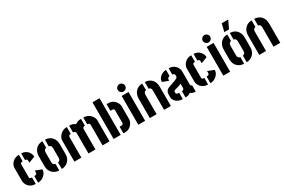

<svg xmlns="http://www.w3.org/2000/svg" viewBox="114 -2013 4800 3246"><g transform="rotate(-30 2514.0 -390.0)"><path d="M216 0Q167 0 133.5 -16.5Q100 -33 79 -58Q58 -83 48.5 -109.5Q39 -136 39 -155V-417Q39 -437 49 -463Q59 -489 80.5 -513.5Q102 -538 135.5 -554Q169 -570 215 -570V-442Q198 -442 187.5 -437.5Q177 -433 173 -427Q169 -421 169 -415V-155Q169 -145 174 -139Q179 -133 189.5 -130.5Q200 -128 216 -127ZM261 1V-128Q279 -128 290.5 -131.5Q302 -135 308 -144.5Q314 -154 314 -172V-205L436 -158Q437 -115 411.5 -78.5Q386 -42 345.5 -20Q305 2 261 1ZM302 -365V-398Q302 -415 297 -424Q292 -433 282.5 -437Q273 -441 261 -441V-570Q306 -570 343 -548.5Q380 -527 402 -491Q424 -455 424 -412Z M674 1Q638 1 605.5 -12Q573 -25 548 -49Q523 -73 508.5 -107Q494 -141 494 -183V-379Q494 -421 507 -456Q520 -491 544 -516.5Q568 -542 601 -556Q634 -570 674 -570V-440Q659 -440 648.5 -432Q638 -424 632 -409Q626 -394 626 -373V-188Q626 -171 632 -157.5Q638 -144 649 -136.5Q660 -129 674 -129ZM724 1V-129Q738 -129 749 -136.5Q760 -144 766 -157.5Q772 -171 772 -188V-373Q772 -394 766.5 -409Q761 -424 750 -432Q739 -440 724 -440V-570Q764 -570 797 -556Q830 -542 854 -516.5Q878 -491 891 -456Q904 -421 904 -379V-183Q904 -141 889.5 -107Q875 -73 850 -49Q825 -25 792.5 -12Q760 1 724 1Z M1245 0V-398Q1245 -415 1234.5 -426.5Q1224 -438 1197 -438V-571Q1235 -571 1263 -561Q1291 -551 1313 -534Q1335 -552 1363 -561.5Q1391 -571 1428 -571V-438Q1401 -438 1391 -426Q1381 -414 1381 -398V0ZM970 0V-415Q970 -436 981.5 -462.5Q993 -489 1016 -514Q1039 -539 1072.5 -555Q1106 -571 1151 -571V-438Q1125 -438 1115.5 -424.5Q1106 -411 1106 -398V0ZM1520 0V-398Q1520 -416 1510 -427Q1500 -438 1473 -438V-571Q1518 -571 1552.5 -554.5Q1587 -538 1610 -513Q1633 -488 1644.5 -461.5Q1656 -435 1656 -415V0Z M1927 0V-130H1963Q1979 -130 1986.5 -136.5Q1994 -143 1997 -150Q2000 -157 2000 -157V-413Q2000 -414 1997.5 -420.5Q1995 -427 1987 -433.5Q1979 -440 1964 -440H1927V-570H1963Q2005 -570 2036.5 -553.5Q2068 -537 2088.5 -512Q2109 -487 2119.5 -461.5Q2130 -436 2130 -417V-155Q2130 -137 2120 -111Q2110 -85 2089 -59.5Q2068 -34 2036.5 -17Q2005 0 1963 0ZM1736 0V-716H1874V0Z M2217 0V-562H2351V0ZM2283 -611Q2253 -611 2231.5 -632.5Q2210 -654 2210 -683Q2210 -712 2231.5 -733.5Q2253 -755 2283 -755Q2312 -755 2333.5 -733.5Q2355 -712 2355 -683Q2355 -654 2333.5 -632.5Q2312 -611 2283 -611Z M2443 -379Q2443 -421 2456 -456Q2469 -491 2493 -516.5Q2517 -542 2550 -556Q2583 -570 2623 -570V-440Q2608 -440 2597.5 -432Q2587 -424 2581 -409Q2575 -394 2575 -373V0H2443ZM2721 -373Q2721 -394 2715.5 -409Q2710 -424 2699 -432Q2688 -440 2673 -440V-570Q2713 -570 2746 -556Q2779 -542 2803 -516.5Q2827 -491 2840 -456Q2853 -421 2853 -379V0H2721Z M3086 0Q3033 0 2995 -20Q2957 -40 2937 -70.5Q2917 -101 2917 -132V-183Q2917 -193 2919.5 -210.5Q2922 -228 2933 -248Q2944 -268 2971 -282Q2987 -291 3013.5 -300Q3040 -309 3069 -318.5Q3098 -328 3124 -338.5Q3150 -349 3166.5 -360.5Q3183 -372 3183 -385V-408Q3183 -419 3178.5 -427.5Q3174 -436 3164.5 -441.5Q3155 -447 3139 -447V-570Q3197 -570 3235 -544.5Q3273 -519 3292 -483Q3311 -447 3311 -417V-156Q3311 -150 3315.5 -137Q3320 -124 3339 -124V0Q3307 0 3282.5 -8.5Q3258 -17 3241 -32Q3222 -16 3197 -8Q3172 0 3140 0V-123Q3158 -123 3167 -130Q3176 -137 3179.5 -146.5Q3183 -156 3183 -163V-245Q3167 -236 3146 -228Q3125 -220 3103 -214.5Q3081 -209 3064.5 -204Q3048 -199 3041 -196Q3028 -190 3028 -173V-159Q3028 -147 3032.5 -139Q3037 -131 3049.5 -127Q3062 -123 3086 -123ZM3040 -383 2924 -427Q2924 -468 2948.5 -500Q2973 -532 3010.5 -551Q3048 -570 3087 -570V-447Q3072 -447 3061.5 -440Q3051 -433 3045.5 -419Q3040 -405 3040 -383Z M3580 0Q3531 0 3497.5 -16.5Q3464 -33 3443 -58Q3422 -83 3412.5 -109.5Q3403 -136 3403 -155V-417Q3403 -437 3413 -463Q3423 -489 3444.5 -513.5Q3466 -538 3499.5 -554Q3533 -570 3579 -570V-442Q3562 -442 3551.5 -437.5Q3541 -433 3537 -427Q3533 -421 3533 -415V-155Q3533 -145 3538 -139Q3543 -133 3553.5 -130.5Q3564 -128 3580 -127ZM3625 1V-128Q3643 -128 3654.5 -131.5Q3666 -135 3672 -144.5Q3678 -154 3678 -172V-205L3800 -158Q3801 -115 3775.5 -78.5Q3750 -42 3709.5 -20Q3669 2 3625 1ZM3666 -365V-398Q3666 -415 3661 -424Q3656 -433 3646.5 -437Q3637 -441 3625 -441V-570Q3670 -570 3707 -548.5Q3744 -527 3766 -491Q3788 -455 3788 -412Z M3877 0V-562H4011V0ZM3943 -611Q3913 -611 3891.5 -632.5Q3870 -654 3870 -683Q3870 -712 3891.5 -733.5Q3913 -755 3943 -755Q3972 -755 3993.5 -733.5Q4015 -712 4015 -683Q4015 -654 3993.5 -632.5Q3972 -611 3943 -611Z M4260 -629 4297 -781H4424L4351 -629ZM4283 1Q4247 1 4214.5 -12Q4182 -25 4157 -49Q4132 -73 4117.5 -107Q4103 -141 4103 -183V-379Q4103 -421 4116 -456Q4129 -491 4153 -516.5Q4177 -542 4210 -556Q4243 -570 4283 -570V-440Q4268 -440 4257.5 -432Q4247 -424 4241 -409Q4235 -394 4235 -373V-188Q4235 -171 4241 -157.5Q4247 -144 4258 -136.5Q4269 -129 4283 -129ZM4333 1V-129Q4347 -129 4358 -136.5Q4369 -144 4375 -157.5Q4381 -171 4381 -188V-373Q4381 -394 4375.5 -409Q4370 -424 4359 -432Q4348 -440 4333 -440V-570Q4373 -570 4406 -556Q4439 -542 4463 -516.5Q4487 -491 4500 -456Q4513 -421 4513 -379V-183Q4513 -141 4498.5 -107Q4484 -73 4459 -49Q4434 -25 4401.5 -12Q4369 1 4333 1Z M4579 -379Q4579 -421 4592 -456Q4605 -491 4629 -516.5Q4653 -542 4686 -556Q4719 -570 4759 -570V-440Q4744 -440 4733.5 -432Q4723 -424 4717 -409Q4711 -394 4711 -373V0H4579ZM4857 -373Q4857 -394 4851.5 -409Q4846 -424 4835 -432Q4824 -440 4809 -440V-570Q4849 -570 4882 -556Q4915 -542 4939 -516.5Q4963 -491 4976 -456Q4989 -421 4989 -379V0H4857Z"/></g></svg>

Font: Stick No Bills ExtraBold
Style: Regular
Weight: 800
Version: Version 2.000